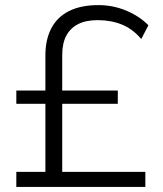

<svg xmlns="http://www.w3.org/2000/svg" viewBox="-20 -733 640 753"><path d="M44 0V-59H158V-326H44V-378H158V-515Q158 -578 181.5 -622.5Q205 -667 251.5 -690Q298 -713 366 -713Q422 -713 473.5 -692Q525 -671 562 -634L534 -580Q501 -619 458.5 -636.5Q416 -654 363 -654Q317 -654 286.5 -638.5Q256 -623 240 -593Q224 -563 224 -517V-378H442V-326H224V-59H550V0Z"/></svg>

Font: Nunito Sans 9pt Light
Style: Regular
Weight: 300
Version: Version 3.101;gftools[0.9.27]